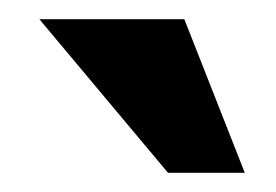

<svg xmlns="http://www.w3.org/2000/svg" viewBox="-20 -780 287 200"><path d="M172 -760 235 -600H155L21 -760Z"/></svg>

Font: Rising Sun SemiBold
Style: Regular
Weight: 600
Designer: Matt McInerney, Pablo Impallari, Rodrigo Fuenzalida (Raleway font), Stephen Hutchings (Greek), Cristiano Sobral (main ch
Foundry: The Rising Sun Project Authors
Version: Version 4.327; ttfautohint (v1.8.4.7-5d5b-dirty)